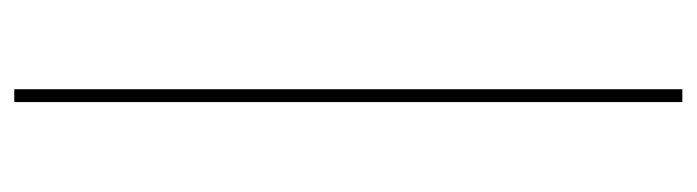

<svg xmlns="http://www.w3.org/2000/svg" viewBox="-374 -376 976 269"><g transform="rotate(-90 114.5 -242.0)"><path d="M123.5 225.5H105.5V-710.5H123.5Z"/></g></svg>

Font: Anek Odia Thin
Style: Regular
Weight: 250
Version: Version 1.003